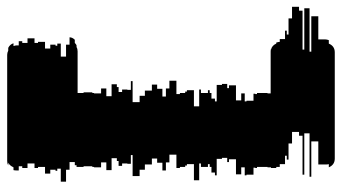

<svg xmlns="http://www.w3.org/2000/svg" viewBox="-310 -582 975 548"><g transform="rotate(90 178.0 -308.5)"><path d="M423 6H386V16H392V21H389V36H400V51H381V71H384V81H371V101H384V116H379V126H391V132Q391 138 390 141H382Q377 152 369 156H377Q371 159 364 159H61Q55 159 49 156H41Q31 151 28 141H36Q34 135 34 132V126H22V116H27V101H14V81H27V71H24V51H43V36H32V21H35V16H29V6H66V-9H32V-19H11Q11 -27 18 -34H27Q31 -38 34 -39H39Q44 -42 51 -42H170V-59H168V-84H170V-89H171V-109H157V-124H179V-139H145V-154H153V-159H167V-169H160V-184H161V-194H136V-199H196V-219H178V-234H163V-254H146V-269H158V-284H180V-294H157V-304H135V-324H173V-334H170V-349H166V-354H162V-374H208V-389H160V-394H170V-414H162V-419H170V-424H186V-434H194V-439H147V-454H144V-469H156V-474H148V-494H191V-509H171V-519H194V-524H192V-544H172V-549H173V-554H170V-584H171V-593H52Q47 -593 44 -594H46Q34 -597 29 -609H26Q24 -615 24 -619H16V-634H-8V-639H3V-644H-43V-654H-76V-674H-65V-684H46V-689H-72V-704H52V-709H-49V-729H17V-749Q17 -753 19 -759H29Q36 -776 54 -776H357Q375 -776 382 -759H373Q374 -756 374 -749V-729H308V-709H409V-704H285V-689H403V-684H292V-674H281V-654H314V-644H360V-639H349V-634H373V-619H381V-609H384V-594H382V-584H381V-554H384V-549H383V-544H403V-524H405V-519H382V-509H402V-494H359V-474H367V-469H355V-454H358V-439H405V-434H397V-424H381V-419H373V-414H381V-394H371V-389H419V-374H373V-354H377V-349H381V-334H384V-324H346V-304H368V-294H391V-284H369V-269H357V-254H374V-234H389V-219H407V-199H347V-194H372V-184H371V-169H378V-159H364V-154H356V-139H390V-124H368V-109H382V-89H381V-84H379V-59H381V-39H376V-34H367V-19H389V-9H423Z"/></g></svg>

Font: Rubik Glitch
Style: Regular
Weight: 400
Designer: Hubert and Fischer, NaN
Foundry: Hubert and Fischer, NaN
Version: Version 2.200